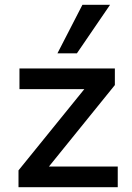

<svg xmlns="http://www.w3.org/2000/svg" viewBox="-20 -779 550 799"><path d="M57 0V-70L356 -439L359 -408H61V-494H458V-425L157 -53L154 -86H470V0ZM219 -557 323 -759H438L300 -557Z"/></svg>

Font: Nunito Sans 9pt SemiBold
Style: Regular
Weight: 600
Version: Version 3.101;gftools[0.9.27]